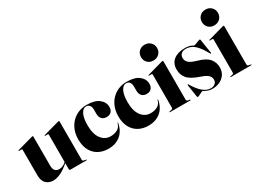

<svg xmlns="http://www.w3.org/2000/svg" viewBox="-41 -1237 2418 1813"><g transform="rotate(-30 1167.5 -331.0)"><path d="M52 -113V-388.5Q52 -396 44 -396H18Q13 -396 13 -400Q13 -402.5 17.5 -404L184 -450Q193 -452.5 196 -452.5Q202 -452.5 202 -446V-128.5Q202 -91 217.8 -73.8Q233.5 -56.5 262 -56.5Q300 -56.5 334 -87L337.5 -90V-388.5Q337.5 -396 330 -396H304Q298.5 -396 298.5 -400Q298.5 -402.5 303 -404L469.5 -450Q477.5 -452.5 481.5 -452.5Q487.5 -452.5 487.5 -446V-30Q487.5 -15 499.5 -12.5L523 -8Q528.5 -6.5 528.5 -3.5Q528.5 0 524 0H350Q337.5 0 337.5 -13V-78Q284 -31.5 240.2 -11.2Q196.5 9 160.5 9Q112.5 9 82.2 -20Q52 -49 52 -113Z M964 -328.5Q964 -296.5 945.8 -277.5Q927.5 -258.5 895 -258.5Q862.5 -258.5 843.5 -278.2Q824.5 -298 824.5 -336V-379Q824.5 -410 811.2 -426.8Q798 -443.5 775.5 -443.5Q740 -443.5 719 -400.8Q698 -358 698 -282.5Q698 -185 737 -133.8Q776 -82.5 836.5 -82.5Q881.5 -82.5 912.8 -100.5Q944 -118.5 954 -158Q954.5 -162.5 958 -162Q961 -161 960 -156.5Q946 -78 893.5 -34.2Q841 9.5 760.5 9.5Q701.5 9.5 655.2 -15.2Q609 -40 582.2 -89Q555.5 -138 555.5 -210.5Q555.5 -280.5 584.8 -335.5Q614 -390.5 666.2 -422Q718.5 -453.5 786 -453.5Q873.5 -453.5 918.8 -417.8Q964 -382 964 -328.5Z M1400.5 -328.5Q1400.5 -296.5 1382.2 -277.5Q1364 -258.5 1331.5 -258.5Q1299 -258.5 1280 -278.2Q1261 -298 1261 -336V-379Q1261 -410 1247.8 -426.8Q1234.5 -443.5 1212 -443.5Q1176.5 -443.5 1155.5 -400.8Q1134.5 -358 1134.5 -282.5Q1134.5 -185 1173.5 -133.8Q1212.5 -82.5 1273 -82.5Q1318 -82.5 1349.2 -100.5Q1380.5 -118.5 1390.5 -158Q1391 -162.5 1394.5 -162Q1397.5 -161 1396.5 -156.5Q1382.5 -78 1330 -34.2Q1277.5 9.5 1197 9.5Q1138 9.5 1091.8 -15.2Q1045.5 -40 1018.8 -89Q992 -138 992 -210.5Q992 -280.5 1021.2 -335.5Q1050.5 -390.5 1102.8 -422Q1155 -453.5 1222.5 -453.5Q1310 -453.5 1355.2 -417.8Q1400.5 -382 1400.5 -328.5Z M1544 -500Q1505.5 -500 1481.2 -524.8Q1457 -549.5 1457 -586Q1457 -622 1481.2 -647Q1505.5 -672 1544 -672Q1583 -672 1607.8 -647Q1632.5 -622 1632.5 -586Q1632.5 -549.5 1607.8 -524.8Q1583 -500 1544 -500ZM1621 -447.5V-30Q1621 -15 1633 -12.5L1656.5 -8Q1662 -6.5 1662 -3.5Q1662 0 1657.5 0H1434Q1430 0 1430 -3.5Q1430 -6.5 1435 -7.5L1459 -12.5Q1471 -15 1471 -29.5V-390Q1471 -397.5 1463.5 -397.5H1437.5Q1432 -397.5 1432 -401.5Q1432 -404 1437 -405.5L1603 -452Q1612 -454 1615 -454Q1621 -454 1621 -447.5Z M1882 -2Q1912.5 -2 1930.2 -17.8Q1948 -33.5 1948 -59Q1948 -86.5 1927.5 -107Q1907 -127.5 1851.5 -146Q1758 -177.5 1723.8 -218Q1689.5 -258.5 1689.5 -316Q1689.5 -383 1734.2 -418.5Q1779 -454 1854.5 -454Q1901 -454 1923 -442.5Q1945 -431 1950 -431Q1955.5 -431 1970.2 -436.8Q1985 -442.5 1999.5 -448.2Q2014 -454 2018.5 -454Q2024.5 -454 2025.5 -448L2049.5 -296Q2051 -287 2047.5 -285.5Q2044.5 -284 2042 -288Q2008.5 -347.5 1979.8 -381.5Q1951 -415.5 1922.2 -429.5Q1893.5 -443.5 1861 -443.5Q1828 -443.5 1810.5 -426.8Q1793 -410 1793 -382.5Q1793 -353 1815.2 -331.2Q1837.5 -309.5 1904.5 -290.5Q1987.5 -267 2020.8 -226.2Q2054 -185.5 2054 -132Q2054 -88.5 2032.8 -56.5Q2011.5 -24.5 1975.2 -7.2Q1939 10 1894.5 10Q1867 10 1846.5 2.5Q1826 -5 1814 -12.5Q1802 -20 1799 -20Q1795.5 -20 1782.2 -13.2Q1769 -6.5 1755.2 0.2Q1741.5 7 1736.5 7Q1728.5 7 1727 -5L1707.5 -132Q1706.5 -142 1710.5 -144.5Q1711.5 -145.5 1715.5 -141Q1760 -66.5 1800.8 -34.2Q1841.5 -2 1882 -2Z M2207.5 -500Q2169 -500 2144.8 -524.8Q2120.5 -549.5 2120.5 -586Q2120.5 -622 2144.8 -647Q2169 -672 2207.5 -672Q2246.5 -672 2271.2 -647Q2296 -622 2296 -586Q2296 -549.5 2271.2 -524.8Q2246.5 -500 2207.5 -500ZM2284.5 -447.5V-30Q2284.5 -15 2296.5 -12.5L2320 -8Q2325.5 -6.5 2325.5 -3.5Q2325.5 0 2321 0H2097.5Q2093.5 0 2093.5 -3.5Q2093.5 -6.5 2098.5 -7.5L2122.5 -12.5Q2134.5 -15 2134.5 -29.5V-390Q2134.5 -397.5 2127 -397.5H2101Q2095.5 -397.5 2095.5 -401.5Q2095.5 -404 2100.5 -405.5L2266.5 -452Q2275.5 -454 2278.5 -454Q2284.5 -454 2284.5 -447.5Z"/></g></svg>

Font: Fraunces 144pt S000
Style: Bold
Weight: 700
Version: Version 1.000; ttfautohint (v1.8.3)